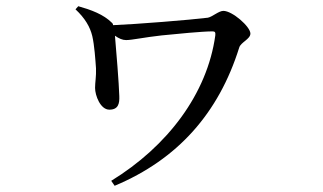

<svg xmlns="http://www.w3.org/2000/svg" viewBox="-20 -543 1040 618"><path d="M332 -190C361 -190 365 -210 364 -234C363 -272 354 -383 350 -428C363 -419 374 -414 386 -414C405 -414 445 -423 500 -429C550 -434 631 -442 664 -442C672 -442 674 -439 673 -429C647 -241 519 -72 338 39L349 55C552 -30 684 -179 750 -390C755 -407 786 -417 786 -435C786 -457 728 -508 699 -508C684 -508 664 -489 649 -486C593 -479 418 -465 344 -462C344 -465 343 -467 341 -469C313 -497 274 -511 232 -523L223 -513C254 -484 270 -456 277 -427C284 -397 287 -351 289 -323C290 -297 286 -278 286 -260C286 -236 303 -190 332 -190Z"/></svg>

Font: Source Han Serif CN Medium
Style: Regular
Weight: 500
Designer: Ryoko NISHIZUKA 西塚涼子 (kana & ideographs); Frank Grießhammer (Latin, Greek & Cyrillic); Wenlong ZHANG 张文龙 (bopomofo); San
Foundry: Adobe
Version: Version 2.002;hotconv 1.1.0;makeotfexe 2.6.0